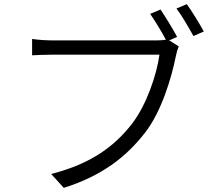

<svg xmlns="http://www.w3.org/2000/svg" viewBox="-20 -875 1040 927"><path d="M882 -855 832 -834C858 -800 891 -742 914 -701L964 -723C943 -762 906 -821 882 -855ZM843 -651 797 -680 835 -697C815 -735 778 -795 755 -829L705 -808C728 -775 760 -723 781 -683C766 -681 752 -680 740 -680C696 -680 285 -680 231 -680C198 -680 161 -683 135 -687V-608C160 -609 192 -611 231 -611C285 -611 693 -611 750 -611C736 -513 688 -369 617 -277C533 -169 420 -84 227 -35L288 32C472 -26 589 -117 680 -234C759 -335 808 -498 829 -604C833 -623 837 -637 843 -651Z"/></svg>

Font: ChiuKong Gothic CL Normal
Style: Regular
Weight: 350
Designer: Ryoko NISHIZUKA 西塚涼子 (kana, bopomofo & ideographs); Paul D. Hunt (Latin, Greek & Cyrillic); Sandoll Communications 산돌커뮤니
Foundry: Adobe
Version: Version 1.300